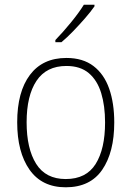

<svg xmlns="http://www.w3.org/2000/svg" viewBox="-20 -785 559 815"><path d="M465 -265Q465 -139 414 -64.5Q363 10 259 10Q158 10 105.5 -64.5Q53 -139 53 -266Q53 -395 107 -467Q161 -539 262 -539Q332 -539 377 -504.5Q422 -470 443.5 -408.5Q465 -347 465 -265ZM93 -266Q93 -154 133.5 -89.5Q174 -25 259 -25Q346 -25 386 -89Q426 -153 426 -265Q426 -336 409.5 -390Q393 -444 357 -474.5Q321 -505 262 -505Q177 -505 135 -442Q93 -379 93 -266ZM381 -758Q365 -735 341 -707.5Q317 -680 291 -653Q265 -626 241 -606H215V-615Q247 -648 281 -689.5Q315 -731 336 -765H381Z"/></svg>

Font: Noto Sans Ethiopic SemiCondensed ExtraLight
Style: Regular
Weight: 200
Width: 4
Designer: Monotype Design Team
Foundry: Monotype Imaging Inc.
Version: Version 2.102; ttfautohint (v1.8.4.7-5d5b)